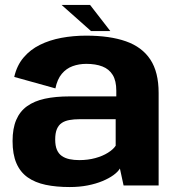

<svg xmlns="http://www.w3.org/2000/svg" viewBox="-20 -741 705 767"><path d="M258.7 6.2Q297.2 6.2 330.2 -0.3Q363.2 -6.8 389.2 -17.6Q415.2 -28.4 433.1 -41.4Q451 -54.3 459 -67.8L473.7 0H613.7V-369.8Q613.7 -453.2 580.5 -503.3Q547.3 -553.4 482.9 -576Q418.5 -598.6 324.1 -598.6Q272.6 -598.6 225.4 -589.8Q178.2 -581 139.6 -561.9Q100.9 -542.8 74.1 -511.1Q47.3 -479.5 36.9 -433.7L201.3 -387.9Q208.9 -424.7 226.9 -446.1Q244.8 -467.5 270.2 -476.7Q295.5 -485.9 324.8 -485.9Q362.2 -485.9 389 -475.5Q415.8 -465.1 430.2 -441.7Q444.6 -418.3 444.6 -378.7V-355.9H257.5Q201.9 -355.9 159.3 -346.7Q116.8 -337.4 88 -316.7Q59.3 -296 44.8 -261.9Q30.2 -227.8 30.2 -177.6Q30.2 -124.6 45.5 -89.1Q60.8 -53.5 90.5 -32.5Q120.2 -11.6 162.4 -2.7Q204.5 6.2 258.7 6.2ZM296.5 -101.4Q275.5 -101.4 257.9 -105.1Q240.3 -108.8 227.3 -117.7Q214.3 -126.6 207.4 -142.6Q200.5 -158.5 200.5 -183.9Q200.5 -209.3 207.3 -225.4Q214.2 -241.5 226.8 -249.9Q239.4 -258.3 257.4 -261.5Q275.5 -264.8 297.4 -264.8H442.1V-158.9Q432.4 -144.1 411.1 -130.8Q389.9 -117.4 360.4 -109.4Q331 -101.4 296.5 -101.4ZM343.6 -616.9H420.7L339.8 -721.3H226Z"/></svg>

Font: Anybody Thin
Style: Regular
Weight: 100
Designer: Tyler Finck
Foundry: Etcetera Type Company
Version: Version 1.114;gftools[0.9.25]